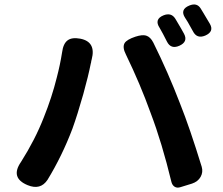

<svg xmlns="http://www.w3.org/2000/svg" viewBox="-20 -843 1009 869"><path d="M105 -5Q25 -38 75 -110Q139 -211 178 -311Q215 -403 237 -492Q252 -549 261 -606Q266 -645 285.5 -660Q305 -675 343 -668Q416 -654 395 -574Q393 -568 392 -559L391 -556Q380 -500 357 -417Q331 -325 308 -261Q261 -137 195 -29Q163 19 105 -5ZM756 -19Q713 -197 662 -331Q615 -462 550 -596Q533 -629 544 -648Q554 -664 593 -677Q624 -687 641 -682Q661 -676 674 -650Q741 -515 795 -374Q839 -264 893 -88Q900 -64 888 -42.5Q876 -21 849 -12L836 -8L797 4Q782 9 771 2.5Q760 -4 756 -19ZM736 -654Q733 -660 727 -671.5Q721 -683 718 -689Q716 -692 713 -698Q706 -711 703 -716Q676 -756 721 -774Q755 -787 773 -759Q775 -756 779 -749Q803 -709 813 -690Q832 -654 792 -636Q754 -619 736 -654ZM853 -702Q847 -712 835 -734Q833 -737 830 -743Q822 -756 818 -762Q793 -800 837 -818Q871 -832 888 -805Q892 -799 899 -787Q921 -751 930 -735Q950 -700 909 -682Q871 -666 853 -702Z"/></svg>

Font: GenSenRounded JP B
Style: Regular
Weight: 700
Version: Version 1.501;PS 1;hotconv 16.6.51;makeotf.lib2.5.65220